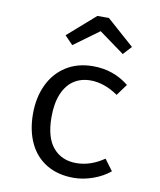

<svg xmlns="http://www.w3.org/2000/svg" viewBox="-89 -871 793 954"><g transform="rotate(10 307.5 -394.5)"><path d="M487.7 -109.7 529.7 -53.3Q494.4 -23.6 444.6 -5.9Q394.9 11.8 347.2 11.8Q267.7 11.8 210.5 -22.6Q153.3 -56.9 123.6 -120Q93.8 -183.1 93.8 -267.7Q93.8 -349.2 124.1 -413.6Q154.4 -477.9 211.8 -514.6Q269.2 -551.3 348.2 -551.3Q451.3 -551.3 528.7 -488.7L486.7 -431.3Q416.9 -479.5 347.2 -479.5Q299.5 -479.5 263.6 -455.9Q227.7 -432.3 207.4 -384.6Q187.2 -336.9 187.2 -267.7Q187.2 -164.1 230.5 -113.3Q273.8 -62.6 347.2 -62.6Q419.5 -62.6 487.7 -109.7ZM353.8 -729.2 226.7 -636.4 185.6 -679 324.6 -801H382.6L520.5 -679L481.5 -636.4Z"/></g></svg>

Font: Fira Code Fixed
Style: Regular
Weight: 400
Monospace: yes
Designer: Carrois Corporate, Edenspiekermann AG, Nikita Prokopov
Foundry: Carrois Corporate, Edenspiekermann AG, Nikita Prokopov
Version: Version 5.002